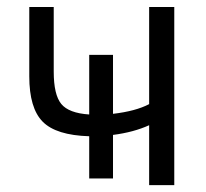

<svg xmlns="http://www.w3.org/2000/svg" viewBox="-20 -540 602 560"><path d="M65.4 -317.4V-519.5H136.7V-331.1Q136.7 -263.7 158.7 -236.8Q180.7 -210 240.2 -206.1V-379.9H309.6V-208Q376 -215.8 415 -236.3V-519.5H488.3V0H415V-174.8Q370.1 -154.3 309.6 -146.5V-19.5H240.2V-142.6Q143.6 -145.5 104.5 -185.1Q65.4 -224.6 65.4 -317.4Z"/></svg>

Font: GenEi M Gothic v2 Regular
Style: Regular
Weight: 400
Version: Version 2.0